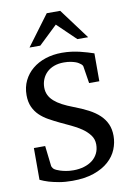

<svg xmlns="http://www.w3.org/2000/svg" viewBox="-100 -977 721 1055"><g transform="rotate(-10 260.5 -450.0)"><path d="M481.9 -188Q481.9 -149.9 467 -113.3Q452.1 -76.7 419.9 -47.9Q387.7 -19 337.4 -1.5Q287.1 16.1 216.8 16.1Q175.8 16.1 143.3 10.3Q110.8 4.4 87.4 -2.4Q60.5 -10.7 39.1 -21V-198.2H102.1L115.2 -85Q116.2 -79.1 121.3 -72.3Q126.5 -65.4 131.8 -63L140.1 -58.6Q147.5 -55.2 160.2 -51Q172.9 -46.9 191.2 -43.5Q209.5 -40 232.9 -40Q264.6 -40 291.7 -48.1Q318.8 -56.2 338.4 -71.3Q357.9 -86.4 368.9 -108.4Q379.9 -130.4 379.9 -158.2Q379.9 -188.5 362.5 -211.2Q345.2 -233.9 319.1 -251.7Q293 -269.5 262.2 -283.7Q231.4 -297.9 204.1 -311Q173.3 -325.7 145.3 -341.3Q117.2 -356.9 95.9 -377.4Q74.7 -397.9 62.3 -425.5Q49.8 -453.1 49.8 -491.2Q49.8 -535.6 67.4 -571.8Q85 -607.9 116 -633.5Q147 -659.2 189.2 -673.1Q231.4 -687 280.8 -687Q309.1 -687 334.2 -683.6Q359.4 -680.2 381.1 -675Q402.8 -669.9 421.6 -664.1Q440.4 -658.2 457 -652.8V-497.1H399.9L384.8 -592.8Q383.8 -597.7 379.2 -602.5Q374.5 -607.4 370.1 -609.9Q369.1 -610.4 363.8 -614.3Q358.4 -618.2 347.9 -622.1Q337.4 -626 321 -629.4Q304.7 -632.8 282.2 -632.8Q252 -632.8 228 -624Q204.1 -615.2 187.5 -599.4Q170.9 -583.5 161.9 -562Q152.8 -540.5 152.8 -515.1Q152.8 -492.2 161.9 -473.4Q170.9 -454.6 188.7 -438.7Q206.5 -422.9 232.4 -409.2Q258.3 -395.5 292 -382.8Q337.4 -365.7 372.8 -347.2Q408.2 -328.6 432.4 -305.7Q456.5 -282.7 469.2 -254.2Q481.9 -225.6 481.9 -188ZM378.4 -746.1 275.4 -845.2 171.4 -746.1H111.3L237.3 -915.5H312.5L438.5 -746.1Z"/></g></svg>

Font: Charis SIL
Style: Regular
Weight: 400
Foundry: SIL International
Version: Version 4.112